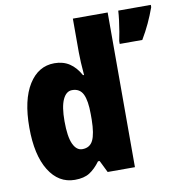

<svg xmlns="http://www.w3.org/2000/svg" viewBox="-85 -840 886 929"><g transform="rotate(-10 358.5 -375.0)"><path d="M209 10Q129 10 82 -66Q35 -142 35 -277Q35 -413 82 -488Q129 -563 208 -563Q251 -563 282 -542.5Q313 -522 335 -482H340Q337 -515 335.5 -544.5Q334 -574 334 -595V-760H505V0H371L342 -59H334Q309 -25 281.5 -7.5Q254 10 209 10ZM270 -130Q307 -130 322.5 -161.5Q338 -193 339 -263V-290Q339 -356 323.5 -388Q308 -420 270 -420Q241 -420 224.5 -384.5Q208 -349 208 -278Q208 -202 224.5 -166Q241 -130 270 -130ZM717 -749Q703 -710 686 -673.5Q669 -637 647 -600H536V-614Q540 -632 544.5 -658.5Q549 -685 552.5 -712.5Q556 -740 557 -760H717Z"/></g></svg>

Font: Noto Sans Myanmar Condensed Black
Style: Regular
Weight: 900
Width: 3
Designer: Monotype Design Team
Foundry: Monotype Imaging Inc.
Version: Version 2.107; ttfautohint (v1.8.4.7-5d5b)